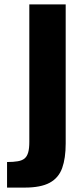

<svg xmlns="http://www.w3.org/2000/svg" viewBox="-20 -830 379 871"><path d="M12 21V-95Q41 -95 61 -98.5Q81 -102 92 -111.5Q103 -121 108 -139Q113 -157 113 -186V-810H278V-179Q278 -112 262 -67.5Q246 -23 205.5 -1Q165 21 92 21Z"/></svg>

Font: Oswald SemiBold
Style: Regular
Weight: 600
Designer: Vernon Adams
Foundry: Vernon Adams
Version: Version 4.103;gftools[0.9.33.dev8+g029e19f]